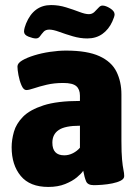

<svg xmlns="http://www.w3.org/2000/svg" viewBox="-20 -731 545 759"><path d="M171 8Q98 8 62 -35.5Q26 -79 26 -149Q26 -178 35 -210Q44 -242 71 -269.5Q98 -297 152 -314.5Q206 -332 296 -332V-353Q296 -378 281.5 -390.5Q267 -403 230 -403Q194 -403 164.5 -396Q135 -389 114.5 -382Q94 -375 84 -375Q73 -375 65 -393.5Q57 -412 53 -434Q49 -456 49 -468Q49 -481 67.5 -492Q86 -503 115 -512Q144 -521 177.5 -526Q211 -531 241 -531Q325 -531 373 -509Q421 -487 440.5 -447.5Q460 -408 460 -358V-174Q460 -127 462.5 -100.5Q465 -74 468 -60Q471 -46 471 -35Q471 -24 457.5 -17Q444 -10 424 -6Q404 -2 384 -0.5Q364 1 351 1Q327 1 320.5 -14Q314 -29 309 -56Q302 -45 284 -30Q266 -15 237.5 -3.5Q209 8 171 8ZM234 -117Q252 -117 268.5 -125.5Q285 -134 296 -147V-234Q237 -234 212 -217Q187 -200 187 -167Q187 -117 234 -117ZM122 -579Q111 -579 93 -586Q75 -593 75 -606Q75 -613 77.5 -622Q80 -631 83 -638Q113 -711 182 -711Q212 -711 241 -702Q270 -693 293.5 -684Q317 -675 331 -675Q344 -675 353 -683.5Q362 -692 369.5 -700.5Q377 -709 385 -709Q398 -709 415.5 -698Q433 -687 433 -674Q433 -666 424 -646Q410 -615 385 -597Q360 -579 325 -579Q297 -579 268 -587.5Q239 -596 214.5 -605Q190 -614 175 -614Q160 -614 152 -605Q144 -596 138 -587.5Q132 -579 122 -579Z"/></svg>

Font: Asap Semi Condensed ExtraBold
Style: Regular
Weight: 800
Width: 4
Designer: Pablo Cosgaya
Foundry: Omnibus-Type
Version: Version 3.001; ttfautohint (v1.8.4.7-5d5b)